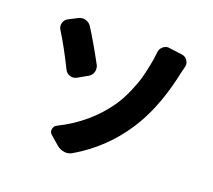

<svg xmlns="http://www.w3.org/2000/svg" viewBox="-131 -931 1263 1140"><g transform="rotate(20 500.0 -360.5)"><path d="M427.7 26.4Q409.2 37.1 388.7 37.1Q383.8 37.1 378.9 36.1Q353.5 33.2 333 16.6L275.4 -33.2Q262.7 -43.9 262.7 -59.6Q262.7 -63.5 263.7 -66.4Q266.6 -85.9 284.2 -94.7Q461.9 -182.6 568.4 -334Q601.6 -381.8 626.5 -439.5Q651.4 -497.1 662.1 -535.2Q672.9 -573.2 682.6 -623Q691.4 -663.1 695.3 -707Q697.3 -730.5 714.8 -745.1Q729.5 -757.8 747.1 -757.8Q751 -757.8 754.9 -756.8L837.9 -746.1Q860.4 -743.2 873 -723.6Q881.8 -710.9 881.8 -696.3Q881.8 -689.5 879.9 -682.6Q869.1 -641.6 860.4 -599.6Q811.5 -392.6 719.7 -252Q606.4 -78.1 427.7 26.4ZM110.4 -635.7Q101.6 -649.4 101.6 -664.1Q101.6 -670.9 103.5 -677.7Q109.4 -700.2 128.9 -710L183.6 -738.3Q198.2 -746.1 212.9 -746.1Q221.7 -746.1 229.5 -744.1Q253.9 -737.3 266.6 -716.8Q319.3 -633.8 382.8 -516.6Q389.6 -503.9 389.6 -489.3Q389.6 -481.4 387.7 -472.7Q380.9 -449.2 359.4 -437.5L298.8 -403.3Q287.1 -396.5 273.4 -396.5Q265.6 -396.5 256.8 -399.4Q234.4 -406.2 224.6 -426.8Q165 -547.9 110.4 -635.7Z"/></g></svg>

Font: Gen Jyuu Gothic Heavy
Style: Bold
Weight: 900
Designer: [Source Han Sans]
Ryoko NISHIZUKA  (kana & ideographs); Paul D. Hunt (Latin, Greek & Cyrillic); Wenlong ZHANG  (bopomofo
Version: Version 1.002.20150607